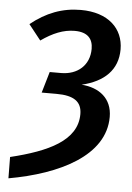

<svg xmlns="http://www.w3.org/2000/svg" viewBox="-56 -748 618 898"><g transform="rotate(5 253.0 -299.0)"><path d="M287 -706C200 -706 125 -677 53 -619L110 -547C164 -585 214 -606 267 -606C329 -606 353 -575 353 -529C353 -452 298 -404 220 -404H167L138 -305H208C289 -305 327 -279 327 -220C327 -96 194 -35 17 8L18 108C255 66 465 -37 465 -219C465 -306 404 -352 321 -358C426 -383 488 -442 488 -538C488 -636 416 -706 287 -706Z"/></g></svg>

Font: Fira Sans Medium
Style: Italic
Weight: 500
Italic angle: -8°
Designer: bBox Type GmbH & Carrois Corporate GbR & Edenspiekermann AG
Foundry: bBox Type GmbH & Carrois Corporate GbR & Edenspiekermann AG
Version: Version 4.301;PS 004.301;hotconv 1.0.88;makeotf.lib2.5.64775